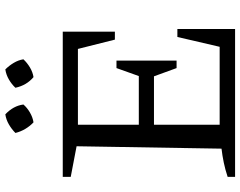

<svg xmlns="http://www.w3.org/2000/svg" viewBox="-111 -793 904 722"><g transform="rotate(-90 341.0 -432.0)"><path d="M563 -217H593V0H37V-28Q64 -37 90.5 -42.5Q117 -48 143 -51L152 -596L37 -618V-648H583V-452H553L518 -591H233V-362H416L446 -446H474V-220H446L415 -305H233V-58H526ZM272 -864Q304 -834 309 -796Q297 -782 279 -771.5Q261 -761 242 -758Q228 -771 217.5 -788.5Q207 -806 202 -826Q216 -840 234 -850.5Q252 -861 272 -864ZM441 -864Q455 -850 465.5 -832.5Q476 -815 479 -796Q466 -782 448.5 -771.5Q431 -761 412 -758Q381 -784 372 -826Q385 -840 403 -850.5Q421 -861 441 -864Z"/></g></svg>

Font: Piazzolla SC
Style: Regular
Weight: 400
Designer: Juan Pablo del Peral
Foundry: Huerta Tipografica
Version: Version 1.330